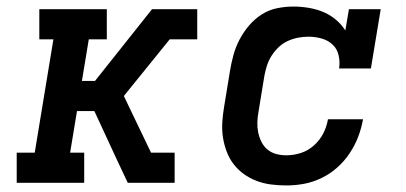

<svg xmlns="http://www.w3.org/2000/svg" viewBox="-20 -558 1240 586"><path d="M31 0V-92H86L143 -438H100V-530H306V-438H251L230 -311H270L444 -530H582V-438H498L358 -265L441 -92H513V0H370L337 -70L268 -219H215L194 -92H237V0Z M854 8Q830 8 807 5Q784 2 763 -6Q742 -14 724 -27Q706 -40 693 -57Q680 -74 672 -95Q664 -116 660.5 -138.5Q657 -161 658.5 -185Q660 -209 664 -232L682 -342Q686 -366 692.5 -390Q699 -414 711 -437Q723 -460 740 -480Q757 -500 779 -514Q801 -528 826 -533Q851 -538 875 -538Q899 -538 922.5 -534Q946 -530 966.5 -521.5Q987 -513 1004.5 -498.5Q1022 -484 1034 -465L1045 -530H1142L1112 -349H1015Q1018 -369 1013.5 -389Q1009 -409 995 -422Q981 -435 961.5 -440.5Q942 -446 921 -446Q906 -446 890 -443Q874 -440 858.5 -433Q843 -426 830.5 -414Q818 -402 809 -388Q800 -374 795 -358.5Q790 -343 787 -327L769 -217Q766 -201 765.5 -185Q765 -169 768 -154Q771 -139 778 -125Q785 -111 796.5 -101.5Q808 -92 823 -88Q838 -84 854 -84Q876 -84 898 -91Q920 -98 938 -114Q956 -130 966.5 -150.5Q977 -171 981 -194H1088Q1083 -166 1073 -140Q1063 -114 1047 -90Q1031 -66 1009 -46.5Q987 -27 961 -14.5Q935 -2 908 3Q881 8 854 8Z"/></svg>

Font: Iosevka Curly Slab SmBdExObl
Style: Regular
Weight: 600
Width: 7
Italic angle: -9°
Monospace: yes
Designer: Belleve Invis
Foundry: Belleve Invis
Version: Version 11.1.0; ttfautohint (v1.8.3)